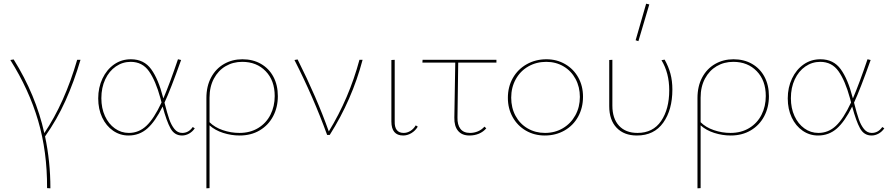

<svg xmlns="http://www.w3.org/2000/svg" viewBox="-20 -731 4810 1040"><path d="M224 8Q253 144 253 289L235 288Q236 91 186.5 -77.5Q137 -246 36 -406L54 -409Q174 -217 220 -10Q330 -173 398 -407H416Q381 -288 334.5 -185Q288 -82 224 8Z M1035 -36Q1023 -18 1004.5 -7.5Q986 3 966 3Q925 3 903.5 -36Q882 -75 861 -154Q821 -73 778 -35Q735 3 676 3Q630 3 592.5 -23Q555 -49 533.5 -94.5Q512 -140 512 -198Q512 -257 535 -305.5Q558 -354 598 -382Q638 -410 689 -410Q760 -410 799 -356Q838 -302 863 -204L865 -198Q900 -280 944 -410L961 -406Q904 -246 871 -175Q886 -116 897 -84.5Q908 -53 925 -32Q942 -11 967 -11Q1002 -11 1024 -43ZM855 -176 849 -199Q823 -294 787 -345Q751 -396 688 -396Q644 -396 607.5 -371Q571 -346 550 -301Q529 -256 529 -199Q529 -145 548.5 -102.5Q568 -60 602 -35.5Q636 -11 678 -11Q732 -11 773 -49.5Q814 -88 855 -176Z M1485 -210Q1485 -150 1459.5 -101.5Q1434 -53 1387 -25Q1340 3 1278 3Q1233 3 1189 -11Q1145 -25 1115 -52V288L1098 289V-200Q1098 -264 1123.5 -311.5Q1149 -359 1193.5 -384.5Q1238 -410 1293 -410Q1350 -410 1393.5 -385Q1437 -360 1461 -315Q1485 -270 1485 -210ZM1468 -211Q1468 -295 1419 -345.5Q1370 -396 1292 -396Q1242 -396 1202 -372.5Q1162 -349 1138.5 -305Q1115 -261 1115 -202V-69Q1143 -41 1187 -26Q1231 -11 1277 -11Q1335 -11 1378.5 -37.5Q1422 -64 1445 -109.5Q1468 -155 1468 -211Z M1944 -407Q1887 -191 1766 0H1752Q1677 -206 1575 -406L1592 -409Q1696 -202 1761 -19Q1871 -199 1927 -407Z M2100 -73V-406L2118 -407V-74Q2116 -11 2167 -11Q2185 -11 2202.5 -21.5Q2220 -32 2232 -52L2243 -45Q2230 -23 2208.5 -10Q2187 3 2164 3Q2100 3 2100 -73Z M2458 -95Q2457 -55 2474 -33Q2491 -11 2526 -11Q2548 -11 2568.5 -19.5Q2589 -28 2604 -45L2614 -36Q2598 -17 2574.5 -7Q2551 3 2523 3Q2482 3 2461 -22.5Q2440 -48 2441 -94L2446 -392H2268L2269 -407H2669V-392H2462Z M2731 -201Q2731 -261 2758 -308.5Q2785 -356 2833 -383Q2881 -410 2940 -410Q2996 -410 3041.5 -383.5Q3087 -357 3112.5 -311Q3138 -265 3138 -207Q3138 -147 3111.5 -99Q3085 -51 3037.5 -24Q2990 3 2931 3Q2874 3 2828.5 -23.5Q2783 -50 2757 -96.5Q2731 -143 2731 -201ZM3121 -206Q3121 -260 3097.5 -303.5Q3074 -347 3032.5 -371.5Q2991 -396 2939 -396Q2885 -396 2841.5 -371Q2798 -346 2773.5 -301.5Q2749 -257 2749 -202Q2749 -147 2772.5 -103.5Q2796 -60 2838 -35.5Q2880 -11 2932 -11Q2986 -11 3029 -36.5Q3072 -62 3096.5 -106.5Q3121 -151 3121 -206Z M3280 -156V-406L3297 -407V-159Q3297 -89 3333 -50Q3369 -11 3433 -11Q3517 -11 3561 -75.5Q3605 -140 3605 -242Q3605 -336 3563 -405L3580 -408Q3601 -371 3611.5 -332Q3622 -293 3622 -246Q3622 -136 3572.5 -66.5Q3523 3 3430 3Q3360 3 3320 -39Q3280 -81 3280 -156ZM3423 -513 3480 -711 3497 -707 3438 -508Z M4145 -210Q4145 -150 4119.5 -101.5Q4094 -53 4047 -25Q4000 3 3938 3Q3893 3 3849 -11Q3805 -25 3775 -52V288L3758 289V-200Q3758 -264 3783.5 -311.5Q3809 -359 3853.5 -384.5Q3898 -410 3953 -410Q4010 -410 4053.5 -385Q4097 -360 4121 -315Q4145 -270 4145 -210ZM4128 -211Q4128 -295 4079 -345.5Q4030 -396 3952 -396Q3902 -396 3862 -372.5Q3822 -349 3798.5 -305Q3775 -261 3775 -202V-69Q3803 -41 3847 -26Q3891 -11 3937 -11Q3995 -11 4038.5 -37.5Q4082 -64 4105 -109.5Q4128 -155 4128 -211Z M4770 -36Q4758 -18 4739.5 -7.5Q4721 3 4701 3Q4660 3 4638.5 -36Q4617 -75 4596 -154Q4556 -73 4513 -35Q4470 3 4411 3Q4365 3 4327.5 -23Q4290 -49 4268.5 -94.5Q4247 -140 4247 -198Q4247 -257 4270 -305.5Q4293 -354 4333 -382Q4373 -410 4424 -410Q4495 -410 4534 -356Q4573 -302 4598 -204L4600 -198Q4635 -280 4679 -410L4696 -406Q4639 -246 4606 -175Q4621 -116 4632 -84.5Q4643 -53 4660 -32Q4677 -11 4702 -11Q4737 -11 4759 -43ZM4590 -176 4584 -199Q4558 -294 4522 -345Q4486 -396 4423 -396Q4379 -396 4342.5 -371Q4306 -346 4285 -301Q4264 -256 4264 -199Q4264 -145 4283.5 -102.5Q4303 -60 4337 -35.5Q4371 -11 4413 -11Q4467 -11 4508 -49.5Q4549 -88 4590 -176Z"/></svg>

Font: Ysabeau Thin
Style: Regular
Weight: 200
Designer: Christian Thalmann (Catharsis Fonts)
Version: Version 0.003